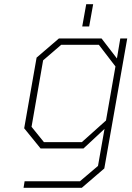

<svg xmlns="http://www.w3.org/2000/svg" viewBox="-20 -706 626 913"><path d="M371 -580 390 -686H423L404 -580ZM92 187 97 156H360L446 83L477 -93L377 0H173L95 -96L154 -432L260 -523H463L536 -428L552 -523H585L476 95L369 187ZM369 -30 484 -133 529 -390 450 -493H271L185 -419L130 -103L189 -30Z"/></svg>

Font: Tomorrow ExtraLight
Style: Italic
Weight: 275
Italic angle: -10°
Designer: Tony de Marco, Monica Rizzolli
Foundry: Just in Type
Version: Version 2.002